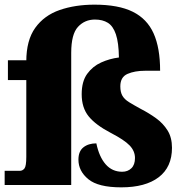

<svg xmlns="http://www.w3.org/2000/svg" viewBox="-26 -795 795 825"><path d="M495 10Q396 10 353.5 -25Q311 -60 311 -109Q311 -145 332.5 -162Q354 -179 388 -179Q400 -121 428 -89Q456 -57 499 -57Q523 -57 538.5 -72Q554 -87 554 -116Q554 -146 531 -170Q508 -194 450 -224Q385 -258 355 -295Q325 -332 325 -390Q325 -445 348.5 -477.5Q372 -510 408.5 -526.5Q445 -543 485 -548Q484 -612 472 -647.5Q460 -683 437.5 -697Q415 -711 382 -711Q338 -711 309 -679.5Q280 -648 280 -568V0H-6V-61H59Q71 -61 79 -71Q87 -81 87 -121V-451H8V-536H87V-531Q87 -622 125.5 -675.5Q164 -729 230.5 -752Q297 -775 380 -775Q483 -775 544.5 -744.5Q606 -714 634 -651.5Q662 -589 662 -491H598Q553 -491 522 -477.5Q491 -464 491 -424Q491 -399 500 -383.5Q509 -368 528.5 -356Q548 -344 579 -327Q614 -309 644.5 -287Q675 -265 694 -234.5Q713 -204 713 -160Q713 -77 656 -33.5Q599 10 495 10Z"/></svg>

Font: Noto Serif Black
Style: Regular
Weight: 900
Designer: Monotype Design Team
Foundry: Monotype Imaging Inc.
Version: Version 2.014; ttfautohint (v1.8.4.7-5d5b)